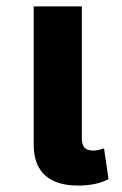

<svg xmlns="http://www.w3.org/2000/svg" viewBox="-20 -568 381 598"><path d="M224 10Q179 10 148 -4Q117 -18 101 -46.5Q85 -75 85 -118V-548H235V-136Q235 -117 243.5 -108Q252 -99 270 -99Q278 -99 287 -101Q296 -103 304 -106L318 -10Q299 0 275 5Q251 10 224 10Z"/></svg>

Font: Noto Sans Thai
Style: Bold
Weight: 700
Designer: Monotype Design Team
Foundry: Monotype Imaging Inc.
Version: Version 2.001